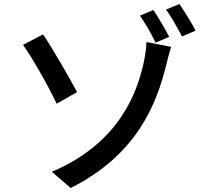

<svg xmlns="http://www.w3.org/2000/svg" viewBox="-20 -880 1040 959"><path d="M876 -860 809 -832C836 -797 867 -739 889 -698L957 -727C937 -765 901 -825 876 -860ZM746 -830 679 -802C704 -766 738 -708 757 -667L825 -696C806 -733 770 -795 746 -830ZM195 -708 95 -656C138 -596 217 -459 263 -362L365 -420C329 -487 242 -640 195 -708ZM239 -22 333 59C664 -107 763 -361 811 -559C815 -575 825 -616 835 -646L711 -670C712 -649 706 -608 699 -573C668 -428 583 -168 239 -22Z"/></svg>

Font: DAIFUKU Sans JP Medium
Style: Regular
Weight: 500
Designer: Original font ‘Source Han Sans JP’ : Ryoko NISHIZUKA  (kana, bopomofo & ideographs); Paul D. Hunt (Latin, Greek & Cyrill
Foundry: Daifuku
Version: Version 1.000